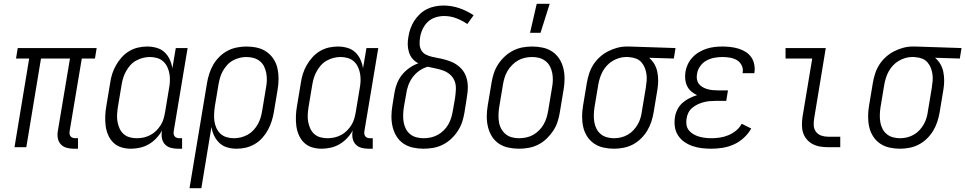

<svg xmlns="http://www.w3.org/2000/svg" viewBox="-20 -772 5063 1007"><path d="M366 8Q347 8 329 3Q311 -2 299 -15Q287 -28 283.5 -46Q280 -64 283 -83L347 -465H195L118 0H56L133 -465H64L73 -520H487L478 -465H409L345 -83Q344 -76 345 -69Q346 -62 350 -57Q354 -52 361 -49.5Q368 -47 375 -47H389V8Z M667 8Q640 8 616 0.5Q592 -7 574.5 -24Q557 -41 547 -64.5Q537 -88 534 -113Q531 -138 532 -164.5Q533 -191 538 -218L558 -338Q561 -361 568.5 -384.5Q576 -408 588.5 -430Q601 -452 618.5 -471.5Q636 -491 658 -504Q680 -517 704 -522.5Q728 -528 752 -528Q778 -528 802 -521Q826 -514 843 -498Q860 -482 870 -460.5Q880 -439 884 -414L902 -520H964L891 -83Q890 -76 891 -69Q892 -62 896 -57Q900 -52 906.5 -49.5Q913 -47 921 -47H935V8H912Q893 8 875 3Q857 -2 845 -15Q833 -28 829.5 -46Q826 -64 829 -83L830 -88Q818 -66 800 -47Q782 -28 760.5 -15.5Q739 -3 714.5 2.5Q690 8 667 8ZM698 -47Q716 -47 734 -51Q752 -55 769 -64Q786 -73 799.5 -86.5Q813 -100 823 -116Q833 -132 838 -149.5Q843 -167 846 -185L866 -305Q870 -325 871 -344.5Q872 -364 869 -383Q866 -402 858 -419.5Q850 -437 836.5 -449.5Q823 -462 804.5 -467.5Q786 -473 766 -473Q748 -473 730 -468.5Q712 -464 694.5 -454.5Q677 -445 664 -430.5Q651 -416 641.5 -399Q632 -382 626.5 -364.5Q621 -347 618 -329L598 -209Q595 -189 594 -169.5Q593 -150 596.5 -132Q600 -114 607.5 -97.5Q615 -81 628.5 -69Q642 -57 660 -52Q678 -47 698 -47Z M974 215 1066 -338Q1070 -362 1078 -386.5Q1086 -411 1099 -433.5Q1112 -456 1131.5 -475Q1151 -494 1174 -506Q1197 -518 1222.5 -523Q1248 -528 1272 -528Q1301 -528 1328 -522Q1355 -516 1377 -501Q1399 -486 1414 -463.5Q1429 -441 1435 -414.5Q1441 -388 1441 -359.5Q1441 -331 1436 -302L1416 -182Q1412 -159 1404.5 -135.5Q1397 -112 1385 -90Q1373 -68 1355.5 -48.5Q1338 -29 1315.5 -16Q1293 -3 1269 2.5Q1245 8 1221 8Q1195 8 1171.5 1Q1148 -6 1131 -22Q1114 -38 1103.5 -59.5Q1093 -81 1089 -106L1036 215ZM1207 -47Q1225 -47 1243.5 -51.5Q1262 -56 1279 -65.5Q1296 -75 1309.5 -89.5Q1323 -104 1332.5 -121Q1342 -138 1347 -155.5Q1352 -173 1355 -191L1375 -311Q1379 -331 1379.5 -350.5Q1380 -370 1376.5 -388.5Q1373 -407 1365 -423.5Q1357 -440 1342.5 -451.5Q1328 -463 1310 -468Q1292 -473 1272 -473Q1254 -473 1236 -468.5Q1218 -464 1201 -454.5Q1184 -445 1171 -430.5Q1158 -416 1148.5 -399Q1139 -382 1134 -364Q1129 -346 1126 -329L1107 -215Q1104 -195 1103 -175.5Q1102 -156 1104.5 -137Q1107 -118 1115 -100.5Q1123 -83 1136.5 -70.5Q1150 -58 1168.5 -52.5Q1187 -47 1207 -47Z M1667 8Q1640 8 1616 0.5Q1592 -7 1574.5 -24Q1557 -41 1547 -64.5Q1537 -88 1534 -113Q1531 -138 1532 -164.5Q1533 -191 1538 -218L1558 -338Q1561 -361 1568.5 -384.5Q1576 -408 1588.5 -430Q1601 -452 1618.5 -471.5Q1636 -491 1658 -504Q1680 -517 1704 -522.5Q1728 -528 1752 -528Q1778 -528 1802 -521Q1826 -514 1843 -498Q1860 -482 1870 -460.5Q1880 -439 1884 -414L1902 -520H1964L1891 -83Q1890 -76 1891 -69Q1892 -62 1896 -57Q1900 -52 1906.5 -49.5Q1913 -47 1921 -47H1935V8H1912Q1893 8 1875 3Q1857 -2 1845 -15Q1833 -28 1829.5 -46Q1826 -64 1829 -83L1830 -88Q1818 -66 1800 -47Q1782 -28 1760.5 -15.5Q1739 -3 1714.5 2.5Q1690 8 1667 8ZM1698 -47Q1716 -47 1734 -51Q1752 -55 1769 -64Q1786 -73 1799.5 -86.5Q1813 -100 1823 -116Q1833 -132 1838 -149.5Q1843 -167 1846 -185L1866 -305Q1870 -325 1871 -344.5Q1872 -364 1869 -383Q1866 -402 1858 -419.5Q1850 -437 1836.5 -449.5Q1823 -462 1804.5 -467.5Q1786 -473 1766 -473Q1748 -473 1730 -468.5Q1712 -464 1694.5 -454.5Q1677 -445 1664 -430.5Q1651 -416 1641.5 -399Q1632 -382 1626.5 -364.5Q1621 -347 1618 -329L1598 -209Q1595 -189 1594 -169.5Q1593 -150 1596.5 -132Q1600 -114 1607.5 -97.5Q1615 -81 1628.5 -69Q1642 -57 1660 -52Q1678 -47 1698 -47Z M2201 8Q2173 8 2145.5 2Q2118 -4 2096 -19Q2074 -34 2060 -56.5Q2046 -79 2039.5 -105.5Q2033 -132 2033 -160.5Q2033 -189 2038 -218L2049 -286Q2053 -311 2062.5 -335Q2072 -359 2088.5 -379.5Q2105 -400 2127 -415.5Q2149 -431 2174 -440Q2156 -449 2143.5 -464Q2131 -479 2125 -498Q2119 -517 2118.5 -537.5Q2118 -558 2122 -579Q2125 -600 2132.5 -621.5Q2140 -643 2152.5 -662.5Q2165 -682 2182 -698Q2199 -714 2219 -724Q2239 -734 2261.5 -738.5Q2284 -743 2305 -743Q2349 -743 2389.5 -729Q2430 -715 2464 -692L2431 -646Q2405 -664 2374 -676Q2343 -688 2309 -688Q2286 -688 2263 -680.5Q2240 -673 2223 -656.5Q2206 -640 2196 -618Q2186 -596 2183 -574Q2180 -556 2181 -538.5Q2182 -521 2190.5 -507Q2199 -493 2214 -485.5Q2229 -478 2246 -474Q2263 -470 2280 -467Q2297 -464 2313 -459.5Q2329 -455 2344.5 -449Q2360 -443 2373.5 -434Q2387 -425 2398.5 -413Q2410 -401 2417.5 -386.5Q2425 -372 2429 -355.5Q2433 -339 2433.5 -321.5Q2434 -304 2432 -286.5Q2430 -269 2427 -251L2416 -182Q2412 -157 2404 -132.5Q2396 -108 2381 -85Q2366 -62 2346 -43.5Q2326 -25 2302 -13Q2278 -1 2252 3.5Q2226 8 2201 8ZM2201 -47Q2220 -47 2239 -51Q2258 -55 2275.5 -64.5Q2293 -74 2307.5 -88.5Q2322 -103 2331.5 -119.5Q2341 -136 2346.5 -154.5Q2352 -173 2355 -191L2367 -260Q2370 -282 2371 -304.5Q2372 -327 2364.5 -346.5Q2357 -366 2341.5 -380Q2326 -394 2306 -401.5Q2286 -409 2265 -413Q2244 -417 2223 -422Q2199 -415 2178.5 -400.5Q2158 -386 2143.5 -366Q2129 -346 2121 -323Q2113 -300 2110 -277L2098 -209Q2095 -189 2094.5 -169.5Q2094 -150 2097 -131.5Q2100 -113 2108.5 -96.5Q2117 -80 2131 -68.5Q2145 -57 2163.5 -52Q2182 -47 2201 -47Z M2760 -600 2795 -752H2863L2815 -600ZM2702 8Q2673 8 2645.5 2Q2618 -4 2596 -19Q2574 -34 2560 -56.5Q2546 -79 2539.5 -105.5Q2533 -132 2533 -160.5Q2533 -189 2538 -218L2558 -338Q2562 -363 2570 -387.5Q2578 -412 2592.5 -434.5Q2607 -457 2627.5 -476Q2648 -495 2672 -507Q2696 -519 2721 -523.5Q2746 -528 2771 -528Q2800 -528 2827.5 -522Q2855 -516 2877 -501Q2899 -486 2913.5 -463.5Q2928 -441 2934.5 -414.5Q2941 -388 2941 -359.5Q2941 -331 2936 -302L2916 -182Q2912 -157 2904 -132.5Q2896 -108 2881 -85.5Q2866 -63 2846 -44Q2826 -25 2802 -13Q2778 -1 2752.5 3.5Q2727 8 2702 8ZM2702 -47Q2720 -47 2739.5 -51Q2759 -55 2776 -64.5Q2793 -74 2807.5 -88.5Q2822 -103 2831.5 -120Q2841 -137 2846.5 -155Q2852 -173 2855 -191L2875 -311Q2879 -331 2879.5 -350.5Q2880 -370 2876.5 -388.5Q2873 -407 2864.5 -423.5Q2856 -440 2841.5 -451.5Q2827 -463 2809 -468Q2791 -473 2771 -473Q2753 -473 2734 -469Q2715 -465 2698 -455.5Q2681 -446 2666.5 -431.5Q2652 -417 2642 -400Q2632 -383 2626.5 -365Q2621 -347 2618 -329L2598 -209Q2595 -189 2594.5 -169.5Q2594 -150 2597 -131.5Q2600 -113 2609 -96.5Q2618 -80 2632 -68.5Q2646 -57 2664 -52Q2682 -47 2702 -47Z M3201 8Q3172 8 3145 2Q3118 -4 3096 -19Q3074 -34 3059.5 -56.5Q3045 -79 3039 -105.5Q3033 -132 3033 -160.5Q3033 -189 3038 -218L3058 -338Q3062 -362 3070 -386.5Q3078 -411 3092 -433Q3106 -455 3126 -473Q3146 -491 3169.5 -503Q3193 -515 3217.5 -521.5Q3242 -528 3267 -528H3281L3523 -520L3514 -465L3384 -469Q3401 -455 3412 -436Q3423 -417 3427.5 -395Q3432 -373 3432 -349.5Q3432 -326 3428 -302L3408 -182Q3404 -158 3396 -133.5Q3388 -109 3374.5 -86.5Q3361 -64 3341.5 -45Q3322 -26 3299 -14Q3276 -2 3250.5 3Q3225 8 3201 8ZM3201 -47Q3219 -47 3237.5 -51.5Q3256 -56 3272.5 -65.5Q3289 -75 3302.5 -89.5Q3316 -104 3325.5 -121Q3335 -138 3340 -156Q3345 -174 3347 -191L3367 -311Q3370 -330 3371.5 -348Q3373 -366 3370.5 -383.5Q3368 -401 3361.5 -417Q3355 -433 3344 -445.5Q3333 -458 3316.5 -464.5Q3300 -471 3282 -472L3272 -473H3263Q3245 -473 3227 -467.5Q3209 -462 3193 -452.5Q3177 -443 3163.5 -428.5Q3150 -414 3141 -397.5Q3132 -381 3126.5 -363.5Q3121 -346 3118 -329L3098 -209Q3095 -189 3094.5 -169.5Q3094 -150 3097 -131.5Q3100 -113 3108.5 -96.5Q3117 -80 3131 -68.5Q3145 -57 3163 -52Q3181 -47 3201 -47Z M3712 8Q3686 8 3660.5 5Q3635 2 3612 -6Q3589 -14 3569.5 -27.5Q3550 -41 3536.5 -61.5Q3523 -82 3519.5 -107Q3516 -132 3520 -158Q3523 -178 3533 -198Q3543 -218 3559.5 -232.5Q3576 -247 3596 -257Q3616 -267 3636 -273Q3619 -281 3605.5 -292.5Q3592 -304 3584 -320.5Q3576 -337 3574 -356Q3572 -375 3575 -395Q3578 -415 3587.5 -435Q3597 -455 3612.5 -471.5Q3628 -488 3647 -499Q3666 -510 3686 -516.5Q3706 -523 3727 -525.5Q3748 -528 3769 -528Q3790 -528 3811.5 -525.5Q3833 -523 3853 -517Q3873 -511 3890.5 -500Q3908 -489 3919.5 -473Q3931 -457 3935.5 -436Q3940 -415 3937 -393L3936 -388H3875V-391Q3879 -411 3870 -429Q3861 -447 3845 -456.5Q3829 -466 3809 -469.5Q3789 -473 3769 -473Q3748 -473 3726.5 -469Q3705 -465 3685.5 -454.5Q3666 -444 3652.5 -425Q3639 -406 3636 -386Q3633 -371 3635 -357.5Q3637 -344 3644.5 -333.5Q3652 -323 3663.5 -316Q3675 -309 3688.5 -305Q3702 -301 3715.5 -299.5Q3729 -298 3743 -298H3798L3789 -243H3734Q3718 -243 3702 -241.5Q3686 -240 3670.5 -236Q3655 -232 3640 -225Q3625 -218 3611.5 -207Q3598 -196 3590.5 -181Q3583 -166 3581 -150Q3578 -133 3580.5 -117Q3583 -101 3593 -88.5Q3603 -76 3617 -68Q3631 -60 3646.5 -55.5Q3662 -51 3678.5 -49Q3695 -47 3712 -47Q3733 -47 3756 -50.5Q3779 -54 3800.5 -63Q3822 -72 3840.5 -87Q3859 -102 3870 -123L3920 -98Q3905 -71 3881 -49Q3857 -27 3829 -14.5Q3801 -2 3771 3Q3741 8 3712 8Z M4323 0Q4301 0 4280.5 -3.5Q4260 -7 4242 -16.5Q4224 -26 4211 -41.5Q4198 -57 4192 -76Q4186 -95 4186 -116.5Q4186 -138 4189 -159L4240 -465H4100V-520H4311L4250 -150Q4247 -132 4248 -113.5Q4249 -95 4259.5 -81Q4270 -67 4287 -61Q4304 -55 4322 -55H4387V0Z M4701 8Q4672 8 4645 2Q4618 -4 4596 -19Q4574 -34 4559.5 -56.5Q4545 -79 4539 -105.5Q4533 -132 4533 -160.5Q4533 -189 4538 -218L4558 -338Q4562 -362 4570 -386.5Q4578 -411 4592 -433Q4606 -455 4626 -473Q4646 -491 4669.5 -503Q4693 -515 4717.5 -521.5Q4742 -528 4767 -528H4781L5023 -520L5014 -465L4884 -469Q4901 -455 4912 -436Q4923 -417 4927.5 -395Q4932 -373 4932 -349.5Q4932 -326 4928 -302L4908 -182Q4904 -158 4896 -133.5Q4888 -109 4874.5 -86.5Q4861 -64 4841.5 -45Q4822 -26 4799 -14Q4776 -2 4750.5 3Q4725 8 4701 8ZM4701 -47Q4719 -47 4737.5 -51.5Q4756 -56 4772.5 -65.5Q4789 -75 4802.5 -89.5Q4816 -104 4825.5 -121Q4835 -138 4840 -156Q4845 -174 4847 -191L4867 -311Q4870 -330 4871.5 -348Q4873 -366 4870.5 -383.5Q4868 -401 4861.5 -417Q4855 -433 4844 -445.5Q4833 -458 4816.5 -464.5Q4800 -471 4782 -472L4772 -473H4763Q4745 -473 4727 -467.5Q4709 -462 4693 -452.5Q4677 -443 4663.5 -428.5Q4650 -414 4641 -397.5Q4632 -381 4626.5 -363.5Q4621 -346 4618 -329L4598 -209Q4595 -189 4594.5 -169.5Q4594 -150 4597 -131.5Q4600 -113 4608.5 -96.5Q4617 -80 4631 -68.5Q4645 -57 4663 -52Q4681 -47 4701 -47Z"/></svg>

Font: Iosevka SS18 Light
Style: Italic
Weight: 300
Italic angle: -9°
Monospace: yes
Designer: Belleve Invis
Foundry: Belleve Invis
Version: Version 25.1.1; ttfautohint (v1.8.4)